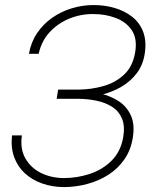

<svg xmlns="http://www.w3.org/2000/svg" viewBox="-20 -741 618 771"><path d="M299.3 -349.1H208.5L213.4 -381.3H296.9Q347.7 -381.8 395.8 -395.5Q443.8 -409.2 478.3 -441.4Q512.7 -473.6 522.5 -529.3Q532.2 -584.5 509.8 -618.7Q487.3 -652.8 445.3 -668.7Q403.3 -684.6 355 -684.6Q304.7 -685.1 258.5 -666.3Q212.4 -647.5 179.4 -611.8Q146.5 -576.2 135.3 -524.9H96.2Q104.5 -571.8 128.9 -607.9Q153.3 -644 189 -669.2Q224.6 -694.3 267.6 -707.5Q310.5 -720.7 355.5 -720.7Q400.4 -720.7 440.4 -709Q480.5 -697.3 510.5 -673.8Q540.5 -650.4 554.7 -613.8Q568.8 -577.1 561.5 -527.3Q554.7 -480.5 529.1 -446.8Q503.4 -413.1 465.8 -391.6Q428.2 -370.1 384.8 -359.9Q341.3 -349.6 299.3 -349.1ZM212.4 -375H297.9Q341.8 -374.5 383.5 -365Q425.3 -355.5 457.3 -334.2Q489.3 -313 505.4 -277.8Q521.5 -242.7 513.7 -190.9Q506.3 -140.1 480.2 -102.1Q454.1 -64 415 -39.1Q376 -14.2 329.6 -2Q283.2 10.3 235.8 10.3Q189.5 9.8 149.4 -4.2Q109.4 -18.1 80.1 -44.9Q50.8 -71.8 36.9 -110.1Q22.9 -148.4 28.3 -197.3H67.9Q60.1 -143.6 81.8 -105.2Q103.5 -66.9 144.3 -46.6Q185.1 -26.4 236.3 -25.9Q289.6 -25.9 340.6 -42.7Q391.6 -59.6 428 -95.7Q464.4 -131.8 474.6 -189Q482.4 -233.9 470.2 -263.9Q458 -293.9 431.4 -311.3Q404.8 -328.6 369.4 -336.2Q334 -343.8 295.9 -344.2H207.5Z"/></svg>

Font: Roboto ExtraLight
Style: Italic
Weight: 250
Designer: Christian Robertson
Foundry: Google
Version: Version 3.009; 2024